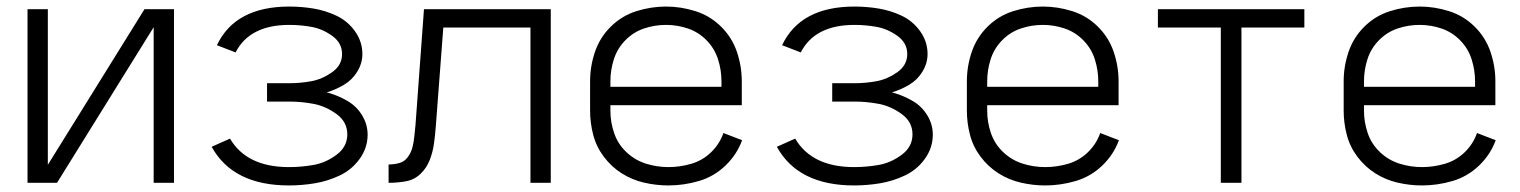

<svg xmlns="http://www.w3.org/2000/svg" viewBox="-20 -558 4640 586"><path d="M64 0V-530H126V-55L421 -530H483H511V0H449V-475L154 0H92Z M862 8Q691 8 626 -110L682 -135Q733 -48 862 -48Q899 -48 936.5 -54.5Q974 -61 1007 -85.5Q1040 -110 1040 -148Q1040 -186 1007 -210Q974 -234 937 -241Q900 -248 863 -248H795V-304H863Q896 -304 929.5 -310Q963 -316 993.5 -337.5Q1024 -359 1024 -393Q1024 -427 994 -448.5Q964 -470 930.5 -476Q897 -482 863 -482Q742 -482 699 -398L642 -420Q698 -538 863 -538Q900 -538 936.5 -532Q973 -526 1007 -510Q1041 -494 1063.5 -462.5Q1086 -431 1086 -393Q1086 -365 1070.5 -339.5Q1055 -314 1029.5 -299Q1004 -284 977 -276L985 -274Q1015 -265 1042 -249Q1069 -233 1085.5 -205.5Q1102 -178 1102 -147Q1102 -107 1078 -73.5Q1054 -40 1017 -22.5Q980 -5 940.5 1.5Q901 8 862 8Z M1166 0V-56Q1183 -56 1199 -60.5Q1215 -65 1225 -79Q1235 -93 1239 -109Q1243 -125 1244.5 -141.5Q1246 -158 1248 -175L1274 -530H1661V0H1599V-474H1333L1310 -171Q1308 -145 1304.5 -119.5Q1301 -94 1291.5 -69.5Q1282 -45 1263 -27Q1244 -9 1218 -4.5Q1192 0 1166 0Z M2020 8Q1983 8 1946 -0.5Q1909 -9 1877.5 -29Q1846 -49 1823 -79.5Q1800 -110 1790.5 -146.5Q1781 -183 1781 -220V-310Q1781 -356 1796 -400Q1811 -444 1844.5 -477Q1878 -510 1922.5 -524Q1967 -538 2013 -538Q2058 -538 2102.5 -524Q2147 -510 2180.5 -477Q2214 -444 2229 -400Q2244 -356 2244 -310V-237H1843V-220Q1843 -185 1854.5 -151.5Q1866 -118 1892 -93.5Q1918 -69 1951.5 -58.5Q1985 -48 2020 -48Q2055 -48 2089.5 -58Q2124 -68 2150 -93Q2176 -118 2188 -152L2245 -130Q2229 -86 2194 -52.5Q2159 -19 2113 -5.5Q2067 8 2020 8ZM1843 -293H2182V-310Q2182 -344 2171.5 -377Q2161 -410 2136.5 -435Q2112 -460 2079.5 -471Q2047 -482 2013 -482Q1978 -482 1945.5 -471Q1913 -460 1888.5 -435Q1864 -410 1853.5 -377Q1843 -344 1843 -310Z M2587 8Q2416 8 2351 -110L2407 -135Q2458 -48 2587 -48Q2624 -48 2661.5 -54.5Q2699 -61 2732 -85.5Q2765 -110 2765 -148Q2765 -186 2732 -210Q2699 -234 2662 -241Q2625 -248 2588 -248H2520V-304H2588Q2621 -304 2654.5 -310Q2688 -316 2718.5 -337.5Q2749 -359 2749 -393Q2749 -427 2719 -448.5Q2689 -470 2655.5 -476Q2622 -482 2588 -482Q2467 -482 2424 -398L2367 -420Q2423 -538 2588 -538Q2625 -538 2661.5 -532Q2698 -526 2732 -510Q2766 -494 2788.5 -462.5Q2811 -431 2811 -393Q2811 -365 2795.5 -339.5Q2780 -314 2754.5 -299Q2729 -284 2702 -276L2710 -274Q2740 -265 2767 -249Q2794 -233 2810.5 -205.5Q2827 -178 2827 -147Q2827 -107 2803 -73.5Q2779 -40 2742 -22.5Q2705 -5 2665.5 1.5Q2626 8 2587 8Z M3170 8Q3133 8 3096 -0.5Q3059 -9 3027.5 -29Q2996 -49 2973 -79.5Q2950 -110 2940.5 -146.5Q2931 -183 2931 -220V-310Q2931 -356 2946 -400Q2961 -444 2994.5 -477Q3028 -510 3072.5 -524Q3117 -538 3163 -538Q3208 -538 3252.5 -524Q3297 -510 3330.5 -477Q3364 -444 3379 -400Q3394 -356 3394 -310V-237H2993V-220Q2993 -185 3004.5 -151.5Q3016 -118 3042 -93.5Q3068 -69 3101.5 -58.5Q3135 -48 3170 -48Q3205 -48 3239.5 -58Q3274 -68 3300 -93Q3326 -118 3338 -152L3395 -130Q3379 -86 3344 -52.5Q3309 -19 3263 -5.5Q3217 8 3170 8ZM2993 -293H3332V-310Q3332 -344 3321.5 -377Q3311 -410 3286.5 -435Q3262 -460 3229.5 -471Q3197 -482 3163 -482Q3128 -482 3095.5 -471Q3063 -460 3038.5 -435Q3014 -410 3003.5 -377Q2993 -344 2993 -310Z M3706 0V-474H3514V-530H3961V-474H3769V0Z M4320 8Q4283 8 4246 -0.5Q4209 -9 4177.5 -29Q4146 -49 4123 -79.5Q4100 -110 4090.5 -146.5Q4081 -183 4081 -220V-310Q4081 -356 4096 -400Q4111 -444 4144.5 -477Q4178 -510 4222.5 -524Q4267 -538 4313 -538Q4358 -538 4402.5 -524Q4447 -510 4480.5 -477Q4514 -444 4529 -400Q4544 -356 4544 -310V-237H4143V-220Q4143 -185 4154.5 -151.5Q4166 -118 4192 -93.5Q4218 -69 4251.5 -58.5Q4285 -48 4320 -48Q4355 -48 4389.5 -58Q4424 -68 4450 -93Q4476 -118 4488 -152L4545 -130Q4529 -86 4494 -52.5Q4459 -19 4413 -5.5Q4367 8 4320 8ZM4143 -293H4482V-310Q4482 -344 4471.5 -377Q4461 -410 4436.5 -435Q4412 -460 4379.5 -471Q4347 -482 4313 -482Q4278 -482 4245.5 -471Q4213 -460 4188.5 -435Q4164 -410 4153.5 -377Q4143 -344 4143 -310Z"/></svg>

Font: Jozsika Light
Style: Regular
Weight: 300
Monospace: yes
Designer: Belleve Invis
Foundry: Belleve Invis
Version: 2.1.0